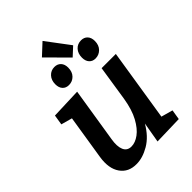

<svg xmlns="http://www.w3.org/2000/svg" viewBox="-257 -1003 1126 1126"><g transform="rotate(-45 306.0 -439.5)"><path d="M193 11Q126 12 91.5 -37Q57 -86 70 -170L114 -447L45 -466L55 -529L246 -536L192 -197Q183 -144 196 -113.5Q209 -83 244 -83Q276 -83 309.5 -107.5Q343 -132 370.5 -182.5Q398 -233 411 -312L445 -532H563L492 -83L564 -63L554 -1L373 4L395 -123Q355 -54 299.5 -21.5Q244 11 193 11ZM369 -696 242 -824 313 -890 422 -745ZM240 -597Q215 -597 200.5 -613Q186 -629 186 -657Q186 -691 205.5 -712Q225 -733 254 -733Q279 -733 294 -717Q309 -701 309 -673Q309 -638 289 -617.5Q269 -597 240 -597ZM460 -597Q436 -597 421.5 -613Q407 -629 407 -657Q407 -691 426 -712Q445 -733 475 -733Q500 -733 515 -717Q530 -701 530 -673Q530 -638 509.5 -617.5Q489 -597 460 -597Z"/></g></svg>

Font: Bitter SemiBold
Style: Italic
Weight: 600
Italic angle: -9°
Designer: Sol Matas, and Bitter project Authors
Foundry: Sol Matas
Version: Version 2.001